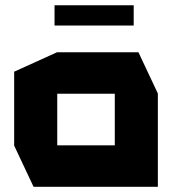

<svg xmlns="http://www.w3.org/2000/svg" viewBox="-20 -720 675 740"><path d="M200.6 -358.7V-518.5H513.6L588.4 -359.7V-358.7ZM109.4 0 34.6 -158.8V-159.8H422.4V0ZM34.6 -159.8V-443.7L199.6 -518.5H200.6V-159.8ZM422.4 0V-358.7H588.4V0ZM190.2 -621.5V-699.8H495.3V-621.5Z"/></svg>

Font: Foldit Thin
Style: Regular
Weight: 100
Designer: Sophia Tai
Foundry: Sophia Tai
Version: Version 1.003